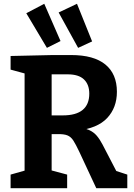

<svg xmlns="http://www.w3.org/2000/svg" viewBox="-20 -995 707 1015"><path d="M36 0V-72L128 -98L110 -70V-630L135 -600L36 -627V-699L259 -704H356Q476 -704 537 -654Q598 -604 598 -510Q598 -426 546.5 -371Q495 -316 385 -304L386 -320Q425 -319 450 -308Q475 -297 491.5 -277.5Q508 -258 522 -231L602 -77L561 -102L653 -72V0H489L399 -193Q381 -231 368 -251.5Q355 -272 336 -279.5Q317 -287 281 -286H229L253 -306V-70L234 -99L335 -72V0ZM253 -350 229 -385H312Q382 -385 417 -414Q452 -443 452 -500Q452 -548 424 -575Q396 -602 338 -602H229L253 -624ZM228 -742 119 -925 214 -975 300 -778ZM393 -742 290 -929 387 -975 467 -776Z"/></svg>

Font: Bitter Thin
Style: Bold
Weight: 700
Version: Version 3.021